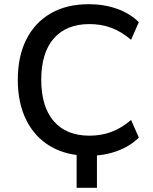

<svg xmlns="http://www.w3.org/2000/svg" viewBox="-20 -734 731 917"><path d="M346 163V-47H443V163ZM404 10Q299 10 223 -34Q147 -78 106 -159.5Q65 -241 65 -353Q65 -465 106 -546Q147 -627 223 -670.5Q299 -714 404 -714Q477 -714 539 -692Q601 -670 643 -628L606 -544Q560 -583 512 -601Q464 -619 407 -619Q297 -619 237 -550.5Q177 -482 177 -353Q177 -224 237 -155Q297 -86 407 -86Q464 -86 512 -104Q560 -122 606 -161L643 -77Q601 -35 539 -12.5Q477 10 404 10Z"/></svg>

Font: NunitoSans_10ptSemiBold
Style: Regular
Weight: 600
Designer: Vernon Adams
Foundry: Vernon Adams
Version: Version 3.101;gftools[0.9.27]